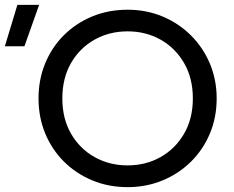

<svg xmlns="http://www.w3.org/2000/svg" viewBox="-108 -755 962 790"><path d="M417 15Q338.5 15 271.8 -12.8Q205 -40.5 155.2 -90Q105.5 -139.5 78 -206Q50.5 -272.5 50.5 -350Q50.5 -428 78 -494.5Q105.5 -561 155.2 -610.5Q205 -660 271.8 -687.5Q338.5 -715 417 -715Q494.5 -715 561.2 -687Q628 -659 678 -609Q728 -559 755.8 -492.8Q783.5 -426.5 783.5 -350Q783.5 -272.5 755.8 -206Q728 -139.5 678 -90Q628 -40.5 561.2 -12.8Q494.5 15 417 15ZM417 -74.5Q492 -74.5 552.8 -108.8Q613.5 -143 649.5 -205Q685.5 -267 685.5 -350Q685.5 -433.5 649.5 -495.5Q613.5 -557.5 552.8 -591.8Q492 -626 417 -626Q342 -626 281 -591.8Q220 -557.5 184.2 -495.5Q148.5 -433.5 148.5 -350Q148.5 -267 184.2 -205Q220 -143 281 -108.8Q342 -74.5 417 -74.5ZM-88 -564.5 -36.5 -735H53L-7.5 -564.5Z"/></svg>

Font: Geologica Light
Style: Regular
Weight: 300
Designer: Sindre Bremnes, Frode Helland
Foundry: Monokrom Skriftforlag AS
Version: Version 1.010; ttfautohint (v1.8.4.7-5d5b);gftools[0.9.28]